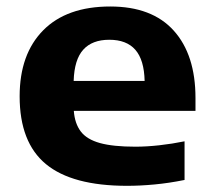

<svg xmlns="http://www.w3.org/2000/svg" viewBox="-20 -576 672 606"><path d="M381 10.5Q208 10.5 125 -58Q42 -126.5 42 -272Q42 -405 116.2 -480.2Q190.5 -555.5 328 -555.5Q460 -555.5 528.5 -479.2Q597 -403 597 -266.5V-226H213Q216 -186 235 -161Q254 -136 295.5 -124.5Q337 -113 407.5 -113Q442.5 -113 483 -117.5Q523.5 -122 562.5 -130V-8Q513 2 467.8 6.2Q422.5 10.5 381 10.5ZM325 -450.5Q271 -450.5 242.8 -419.2Q214.5 -388 212.5 -320.5H436.5Q435 -387 407.2 -418.8Q379.5 -450.5 325 -450.5Z"/></svg>

Font: Encode Sans Expanded Expanded
Style: Bold
Weight: 700
Width: 7
Designer: Multiple Designers
Foundry: Impallari Type
Version: Version 3.000; ttfautohint (v1.8.3) -l 8 -r 50 -G 200 -x 14 